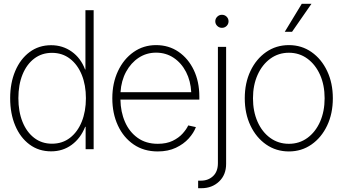

<svg xmlns="http://www.w3.org/2000/svg" viewBox="-20 -781 1795 1005"><path d="M247.6 11.2Q182.6 11.2 134.3 -24.9Q85.9 -61 59.6 -123.8Q33.2 -186.5 33.2 -267.1Q33.2 -346.7 59.8 -409.4Q86.4 -472.2 134.8 -508.3Q183.1 -544.4 247.6 -544.4Q308.1 -544.4 355.5 -510.7Q402.8 -477.1 425.3 -417.5H427.2V-727.5H470.2V0H428.2V-117.2H425.8Q401.9 -57.1 355.2 -22.9Q308.6 11.2 247.6 11.2ZM252 -28.8Q306.6 -28.8 346.4 -59.6Q386.2 -90.3 408 -144.3Q429.7 -198.2 429.7 -267.1Q429.7 -335.4 408 -389.2Q386.2 -442.9 346.2 -473.6Q306.2 -504.4 252 -504.4Q198.7 -504.4 159.2 -474.4Q119.6 -444.3 97.9 -390.9Q76.2 -337.4 76.2 -267.1Q76.2 -196.8 97.9 -143.1Q119.6 -89.4 159.2 -59.1Q198.7 -28.8 252 -28.8Z M805.7 11.7Q732.9 11.7 679.7 -24.7Q626.5 -61 597.2 -124Q567.9 -187 567.9 -266.6Q567.9 -346.2 597.7 -409.2Q627.4 -472.2 679.2 -508.5Q731 -544.9 796.9 -544.9Q863.3 -544.9 914.3 -510Q965.3 -475.1 994.4 -414.3Q1023.4 -353.5 1023.4 -275.9V-259.8H610.4Q611.3 -195.3 634.3 -142.8Q657.2 -90.3 700.7 -59.3Q744.1 -28.3 805.7 -28.3Q851.6 -28.3 883.8 -43.9Q916 -59.6 936 -82Q956.1 -104.5 965.3 -124.5L1005.4 -115.7Q994.1 -85.4 967.8 -56.2Q941.4 -26.9 900.6 -7.6Q859.9 11.7 805.7 11.7ZM610.8 -298.3H981Q978 -357.4 953.9 -404.3Q929.7 -451.2 889.2 -478.3Q848.6 -505.4 796.9 -505.4Q746.6 -505.4 706.1 -478.8Q665.5 -452.1 640.1 -405.5Q614.7 -358.9 610.8 -298.3Z M1120.6 -535.6H1163.6V76.7Q1163.6 134.3 1126.7 169.2Q1089.8 204.1 1034.7 204.1H1017.1V164.6H1032.2Q1069.8 164.6 1095.2 140.9Q1120.6 117.2 1120.6 72.8ZM1141.6 -635.3Q1127.4 -635.3 1117.2 -645.3Q1106.9 -655.3 1106.9 -669.4Q1106.9 -683.6 1117.2 -693.6Q1127.4 -703.6 1141.6 -703.6Q1156.2 -703.6 1166.3 -693.6Q1176.3 -683.6 1176.3 -669.4Q1176.3 -655.3 1166.3 -645.3Q1156.2 -635.3 1141.6 -635.3Z M1492.2 11.7Q1425.3 11.7 1373 -24.7Q1320.8 -61 1291 -123.8Q1261.2 -186.5 1261.2 -266.6Q1261.2 -346.7 1291 -409.4Q1320.8 -472.2 1373 -508.5Q1425.3 -544.9 1492.2 -544.9Q1558.6 -544.9 1610.6 -508.5Q1662.6 -472.2 1692.4 -409.2Q1722.2 -346.2 1722.2 -266.6Q1722.2 -186.5 1692.4 -123.8Q1662.6 -61 1610.6 -24.7Q1558.6 11.7 1492.2 11.7ZM1492.2 -28.3Q1546.9 -28.3 1589.1 -59.1Q1631.3 -89.8 1655.3 -143.8Q1679.2 -197.8 1679.2 -266.6Q1679.2 -335.4 1655.3 -389.2Q1631.3 -442.9 1589.1 -473.9Q1546.9 -504.9 1492.2 -504.9Q1437.5 -504.9 1395 -473.9Q1352.5 -442.9 1328.4 -389.2Q1304.2 -335.4 1304.2 -266.6Q1304.2 -197.8 1328.1 -143.8Q1352.1 -89.8 1394.5 -59.1Q1437 -28.3 1492.2 -28.3ZM1470.7 -614.7 1559.6 -761.2H1610.4L1508.8 -614.7Z"/></svg>

Font: Inter Display Extra Light
Style: Regular
Weight: 200
Designer: Rasmus Andersson
Foundry: rsms
Version: Version 4.000;git-4fc901f